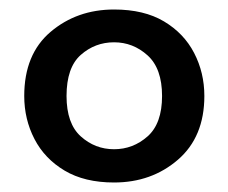

<svg xmlns="http://www.w3.org/2000/svg" viewBox="-20 -729 479 404"><path d="M220 -345Q158 -345 116 -370Q74 -395 52.5 -436.5Q31 -478 31 -527Q31 -615 86.5 -662Q142 -709 220 -709Q283 -709 325 -684Q367 -659 388.5 -617.5Q410 -576 410 -527Q410 -441 354.5 -393Q299 -345 220 -345ZM220 -415Q260 -415 290.5 -442Q321 -469 321 -527Q321 -585 290.5 -612.5Q260 -640 220 -640Q180 -640 150 -613.5Q120 -587 120 -527Q120 -469 150 -442Q180 -415 220 -415Z"/></svg>

Font: Ulagadi Sans Medium
Style: Regular
Weight: 500
Designer: Ninad Kale (Devanagari), Jonny Pinhorn (Latin)
Foundry: Indian Type Foundry
Version: Version 3.01;March 29, 2020;FontCreator 12.0.0.2522 64-bit; 